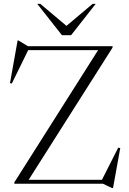

<svg xmlns="http://www.w3.org/2000/svg" viewBox="-20 -955 668 998"><path d="M565 -715V-707.5L129 -20.5H510L594.5 -187.5L605 -185L567.5 22.5H562L515 0H54.5V-7L490 -694.5H126.5L41.5 -521L32 -523L71.5 -744.5H76L125 -715ZM477.5 -935 349.5 -772H302L173.5 -935H189.5L325.5 -820.5L461.5 -935Z"/></svg>

Font: Newsreader Display Light
Style: Regular
Weight: 300
Designer: Hugues Gentile
Foundry: Production Type
Version: Version 1.001